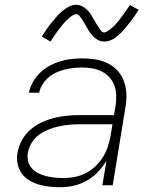

<svg xmlns="http://www.w3.org/2000/svg" viewBox="-20 -771 640 799"><path d="M230 8Q207 8 184 5.5Q161 3 140 -3.5Q119 -10 100.5 -21.5Q82 -33 69.5 -50.5Q57 -68 53 -90.5Q49 -113 53 -137Q58 -163 71.5 -188Q85 -213 106.5 -231.5Q128 -250 154 -262Q180 -274 206.5 -280.5Q233 -287 259.5 -289.5Q286 -292 312 -292H454L461 -331Q464 -352 463.5 -374Q463 -396 456 -415Q449 -434 435.5 -449Q422 -464 403.5 -473.5Q385 -483 364 -486.5Q343 -490 321 -490Q303 -490 285 -488Q267 -486 249 -481.5Q231 -477 213.5 -469Q196 -461 181.5 -448.5Q167 -436 156.5 -419Q146 -402 143 -385H100Q105 -408 117 -429.5Q129 -451 147 -468.5Q165 -486 186.5 -497.5Q208 -509 231 -516Q254 -523 277.5 -525.5Q301 -528 324 -528Q351 -528 378.5 -523.5Q406 -519 429.5 -507Q453 -495 470 -476Q487 -457 496 -432Q505 -407 506 -379.5Q507 -352 502 -324L449 0H406L423 -102Q408 -77 387 -55Q366 -33 340 -18.5Q314 -4 286 2Q258 8 230 8ZM244 -30Q267 -30 290.5 -34.5Q314 -39 336 -50Q358 -61 376 -78Q394 -95 407.5 -116Q421 -137 428.5 -160Q436 -183 440 -205L448 -254H313Q291 -254 269.5 -252Q248 -250 226.5 -245.5Q205 -241 183.5 -232.5Q162 -224 143 -210.5Q124 -197 112 -177Q100 -157 96 -136Q93 -117 97 -100Q101 -83 112.5 -70.5Q124 -58 140 -50Q156 -42 172.5 -38Q189 -34 207.5 -32Q226 -30 244 -30ZM414 -598Q406 -598 399 -600Q392 -602 386 -605.5Q380 -609 374.5 -613.5Q369 -618 364 -623.5Q359 -629 355 -634.5Q351 -640 347.5 -646Q344 -652 340.5 -658.5Q337 -665 333 -671.5Q329 -678 325 -684.5Q321 -691 317.5 -696Q314 -701 309.5 -706.5Q305 -712 297 -712Q293 -712 288.5 -710Q284 -708 280.5 -706Q277 -704 273 -700.5Q269 -697 264.5 -693Q260 -689 257.5 -687Q255 -685 252.5 -682Q250 -679 247.5 -676Q245 -673 242 -670Q239 -667 236.5 -663.5Q234 -660 231 -656Q228 -652 224.5 -648Q221 -644 218 -639.5Q215 -635 211.5 -630Q208 -625 204.5 -620Q201 -615 197.5 -609.5Q194 -604 190 -598L154 -619Q160 -628 165.5 -636.5Q171 -645 176.5 -653Q182 -661 187.5 -668Q193 -675 198.5 -681.5Q204 -688 208.5 -693.5Q213 -699 217.5 -704Q222 -709 227 -714Q232 -719 239 -724.5Q246 -730 252 -734.5Q258 -739 265.5 -743Q273 -747 281 -749Q289 -751 297 -751Q305 -751 311.5 -749Q318 -747 324.5 -743.5Q331 -740 336.5 -735.5Q342 -731 347 -725.5Q352 -720 356 -714Q360 -708 363.5 -702Q367 -696 370.5 -690Q374 -684 378 -677Q382 -670 386 -664Q390 -658 393.5 -653Q397 -648 401.5 -642Q406 -636 414 -636Q418 -636 422.5 -638.5Q427 -641 430 -643Q433 -645 437 -648Q441 -651 446 -655.5Q451 -660 453.5 -662Q456 -664 458.5 -667Q461 -670 463 -672.5Q465 -675 468.5 -678.5Q472 -682 474.5 -685.5Q477 -689 480 -693Q483 -697 486 -701Q489 -705 492.5 -709.5Q496 -714 499.5 -719Q503 -724 506.5 -729Q510 -734 513.5 -739.5Q517 -745 521 -750L557 -730Q551 -720 545 -711.5Q539 -703 534 -695.5Q529 -688 523 -681Q517 -674 512 -667.5Q507 -661 502 -655Q497 -649 492.5 -644Q488 -639 483.5 -634.5Q479 -630 472 -624Q465 -618 459 -613.5Q453 -609 445 -605.5Q437 -602 429.5 -600Q422 -598 414 -598Z"/></svg>

Font: Iosevka Aile Extralight
Style: Italic
Weight: 200
Italic angle: -9°
Designer: Belleve Invis
Foundry: Belleve Invis
Version: Version 31.1.0; ttfautohint (v1.8.4)